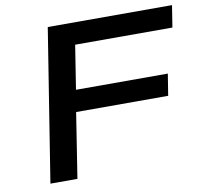

<svg xmlns="http://www.w3.org/2000/svg" viewBox="-79 -790 929 875"><g transform="rotate(-10 386.0 -352.5)"><path d="M85 0 197 -705H772L756 -604H306L274 -401H699L683 -301H257L210 0Z"/></g></svg>

Font: Nunito Sans 7pt Expanded SemiBold
Style: Italic
Weight: 600
Width: 7
Italic angle: -9°
Designer: Vernon Adams
Foundry: Vernon Adams
Version: Version 3.101;gftools[0.9.27]